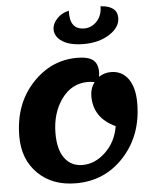

<svg xmlns="http://www.w3.org/2000/svg" viewBox="-66 -1074 905 1153"><g transform="rotate(-5 386.5 -498.0)"><path d="M465 -804Q383 -804 337 -833Q291 -862 291 -907Q291 -940 319.5 -971Q348 -1002 392 -1011Q386 -897 476 -897Q520 -897 552 -931.5Q584 -966 584 -1021Q631 -1019 657.5 -999.5Q684 -980 684 -943Q684 -886 620.5 -845Q557 -804 465 -804ZM346 25Q203 25 116.5 -60.5Q30 -146 30 -283Q30 -477 144 -601Q258 -725 416 -725Q483 -725 512 -702Q541 -679 541 -629Q541 -614 538 -600Q571 -622 611 -622Q678 -622 715.5 -569.5Q753 -517 753 -424Q753 -231 637 -103Q521 25 346 25ZM248 -283Q248 -185 287 -133Q326 -81 394 -81Q470 -81 533.5 -142Q597 -203 612 -296Q482 -356 482 -487Q482 -534 509 -571Q481 -575 469 -575Q370 -575 309 -490Q248 -405 248 -283Z"/></g></svg>

Font: Lemonada
Style: Bold
Weight: 700
Designer: Mohamed Gaber (Arabic), Eduardo Tunni (Latin)
Foundry: Kief Type Foundry
Version: Version 4.004